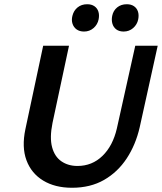

<svg xmlns="http://www.w3.org/2000/svg" viewBox="-20 -874 765 907"><path d="M320 13Q240 13 184 -21Q128 -55 105 -117Q82 -179 100 -264L184 -658H306L228 -293Q214 -224 226 -179Q238 -134 270 -112Q302 -90 346 -90Q415 -90 464 -137.5Q513 -185 532 -267L619 -658H725L640 -273Q621 -190 578.5 -125.5Q536 -61 471.5 -24Q407 13 320 13ZM377 -725Q356 -725 342 -735Q328 -745 322.5 -762Q317 -779 322 -799Q328 -824 346.5 -839Q365 -854 392 -854Q412 -854 425.5 -845Q439 -836 444.5 -820Q450 -804 446 -783Q441 -758 422 -741.5Q403 -725 377 -725ZM564 -725Q543 -725 529.5 -735Q516 -745 511 -762Q506 -779 510 -799Q515 -824 533.5 -839Q552 -854 579 -854Q599 -854 612.5 -845Q626 -836 631.5 -820Q637 -804 633 -783Q628 -758 609 -741.5Q590 -725 564 -725Z"/></svg>

Font: Ysabeau Infant
Style: Bold Italic
Weight: 700
Italic angle: -12°
Designer: Christian Thalmann (Catharsis Fonts)
Version: Version 2.001;gftools[0.9.30]; featfreeze: ss01,ss02,lnum